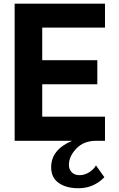

<svg xmlns="http://www.w3.org/2000/svg" viewBox="-20 -770 650 1050"><path d="M554.2 -619.1H210.9V-440.9H512.2V-309.1H210.9V-131.8H554.2V0H504.9Q438 0 397.5 42.5Q356.9 85 356.9 131.8Q356.9 156.7 372.6 172.4Q388.2 188 415 188Q440.9 188 466.1 173.1Q491.2 158.2 504.9 134.8L550.8 199.2Q485.8 266.1 390.1 258.8Q332 254.9 295.9 226.6Q259.8 198.2 259.8 144Q259.8 48.8 374 0H60.1V-750H554.2Z"/></svg>

Font: Oakes Grotesk
Style: Bold
Weight: 700
Designer: Samuel Oakes
Foundry: Samuel Oakes
Version: Version 1.0 | wf-rip DC20170320